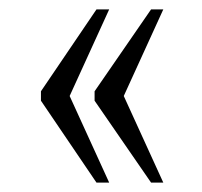

<svg xmlns="http://www.w3.org/2000/svg" viewBox="-20 -474 429 408"><path d="M301 -86 181 -260V-280L301 -454H327L243 -270L327 -86ZM185 -86 67 -260V-280L185 -454H212L128 -270L212 -86Z"/></svg>

Font: Noto Serif Khmer ExtraCondensed Light
Style: Regular
Weight: 300
Width: 2
Designer: Danh Hong and the Monotype Design Team
Foundry: Monotype Imaging Inc.
Version: Version 2.004